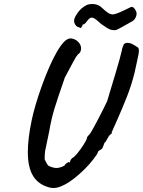

<svg xmlns="http://www.w3.org/2000/svg" viewBox="-20 -877 714 959"><path d="M119 -117Q119 -184 138 -275Q153 -348 189.5 -449.5Q226 -551 264 -618Q287 -657 304 -672Q321 -687 337 -685Q359 -681 372 -666.5Q385 -652 385 -635Q385 -615 368 -604Q360 -595 346 -568.5Q332 -542 328 -535L304 -490Q269 -390 252.5 -336Q236 -282 226 -222Q208 -139 205.5 -123.5Q203 -108 203 -81Q206 -75 211 -65.5Q216 -56 220 -51.5Q224 -47 229 -46Q247 -38 262 -38Q280 -38 302 -50Q306 -58 313.5 -62.5Q321 -67 323 -68Q325 -65 326 -65Q329 -65 331 -72V-73Q331 -78 340 -87Q350 -91 367.5 -112.5Q385 -134 399.5 -157.5Q414 -181 414 -187Q414 -192 419.5 -198Q425 -204 427 -206Q434 -213 462.5 -267Q491 -321 515 -371Q530 -420 556.5 -509Q583 -598 588 -623Q590 -636 594 -645Q598 -654 599 -657Q607 -663 616 -663Q632 -663 649 -652.5Q666 -642 669 -640Q674 -634 674 -623Q674 -611 665 -573Q660 -553 652 -513Q636 -450 614 -394Q592 -338 557 -259Q553 -250 548 -239.5Q543 -229 538 -216V-210Q526 -203 519 -189Q516 -184 511.5 -175.5Q507 -167 502 -164Q499 -155 496.5 -149Q494 -143 493 -141Q492 -135 484 -130Q476 -125 474 -124Q470 -122 468 -115Q466 -108 464 -106Q430 -55 377 -8Q324 39 284 54Q264 62 249 62Q236 62 229 60Q173 46 146 3Q119 -40 119 -117ZM490 -754Q486 -756 476 -765.5Q466 -775 456 -782Q446 -789 439 -789Q432 -789 427 -785Q422 -781 415 -772Q411 -766 405.5 -760.5Q400 -755 393 -754Q392 -748 387 -741Q382 -734 380 -739Q366 -741 358 -751Q350 -761 350 -774Q350 -787 367.5 -812.5Q385 -838 415 -853Q427 -857 440 -857Q469 -857 486 -841Q507 -821 519.5 -813Q532 -805 544 -805Q549 -805 561 -809Q574 -813 599 -825Q618 -835 634 -842Q644 -846 654 -831Q664 -816 662 -806Q662 -798 656 -786.5Q650 -775 634 -767Q630 -765 609 -753Q585 -739 572 -732.5Q559 -726 554 -726Q538 -726 527 -731Q516 -736 505.5 -743.5Q495 -751 490 -754Z"/></svg>

Font: Caveat
Style: Bold
Weight: 700
Designer: Pablo Impallari
Foundry: Pablo Impallari
Version: Version 1.500; ttfautohint (v1.6)